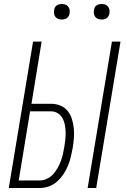

<svg xmlns="http://www.w3.org/2000/svg" viewBox="-20 -944 640 964"><path d="M420 0 542 -735H585L463 0ZM24 0 146 -735H189L138 -423H236Q261 -423 283 -414Q305 -405 319.5 -387Q334 -369 341 -346.5Q348 -324 350.5 -300Q353 -276 351 -251Q349 -226 345 -201Q341 -179 335.5 -156Q330 -133 321 -111.5Q312 -90 298.5 -69.5Q285 -49 266.5 -32.5Q248 -16 225 -8Q202 0 180 0ZM74 -38H180Q198 -38 216 -46.5Q234 -55 247 -69.5Q260 -84 269.5 -101Q279 -118 285.5 -135.5Q292 -153 296 -171Q300 -189 303 -207Q306 -226 308 -244.5Q310 -263 309.5 -281.5Q309 -300 305.5 -318Q302 -336 293.5 -351Q285 -366 270 -375.5Q255 -385 236 -385H131ZM490 -846Q481 -846 472.5 -849Q464 -852 458.5 -859Q453 -866 451.5 -875.5Q450 -885 452 -895Q453 -901 456 -907Q459 -913 465 -917Q471 -921 477.5 -922.5Q484 -924 490 -924Q500 -924 508.5 -921Q517 -918 522.5 -911Q528 -904 529.5 -894.5Q531 -885 529 -875Q528 -869 524.5 -863Q521 -857 515.5 -853Q510 -849 503.5 -847.5Q497 -846 490 -846ZM290 -846Q281 -846 272.5 -849Q264 -852 258.5 -859Q253 -866 251.5 -875.5Q250 -885 252 -895Q253 -901 256 -907Q259 -913 265 -917Q271 -921 277.5 -922.5Q284 -924 290 -924Q300 -924 308.5 -921Q317 -918 322.5 -911Q328 -904 329.5 -894.5Q331 -885 329 -875Q328 -869 324.5 -863Q321 -857 315.5 -853Q310 -849 303.5 -847.5Q297 -846 290 -846Z"/></svg>

Font: Iosevka Curly XLtExObl
Style: Regular
Weight: 200
Width: 7
Italic angle: -9°
Monospace: yes
Designer: Belleve Invis
Foundry: Belleve Invis
Version: Version 11.0.1; ttfautohint (v1.8.3)